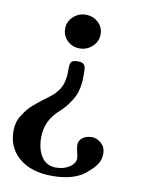

<svg xmlns="http://www.w3.org/2000/svg" viewBox="-78 -495 586 779"><g transform="rotate(10 215.0 -106.0)"><path d="M278.8 140.1Q278.8 130.4 274.4 115.2Q270 100.1 270 85.9Q270 67.4 285.2 56.2Q300.3 44.9 323.2 44.9Q343.8 44.9 361.8 60.8Q379.9 76.7 379.9 103Q379.9 127.9 367.4 146.7Q355 165.5 327.1 189Q279.8 228 189.9 228Q105 228 54.9 186.3Q4.9 144.5 4.9 75.2Q4.9 57.1 9.3 40.8Q13.7 24.4 23.7 9.3Q33.7 -5.9 42.2 -16.8Q50.8 -27.8 67.4 -42L91.8 -62L118.2 -82Q131.8 -91.8 140.4 -99.6Q148.9 -107.4 159.7 -121.6Q170.4 -135.7 175.8 -155.8Q181.2 -175.8 181.2 -201.2V-213.9Q181.2 -233.4 187.3 -240.7Q193.4 -248 213.9 -248Q232.4 -248 239.3 -239.7Q246.1 -231.4 246.1 -213.9V-199.2Q246.1 -182.6 245.6 -172.4Q245.1 -162.1 241.5 -143.3Q237.8 -124.5 230.7 -109.4Q223.6 -94.2 209.5 -74.5Q195.3 -54.7 174.8 -36.1Q120.1 11.7 120.1 82Q120.1 129.4 140.4 160.6Q160.6 191.9 200.2 191.9Q232.9 191.9 255.9 176.5Q278.8 161.1 278.8 140.1ZM285.2 -372.1Q285.2 -342.8 263.2 -321.8Q241.2 -300.8 210.9 -300.8Q180.7 -300.8 159.9 -320.8Q139.2 -340.8 139.2 -370.1Q139.2 -398.4 160.9 -419.2Q182.6 -439.9 212.9 -439.9Q243.2 -439.9 264.2 -420.2Q285.2 -400.4 285.2 -372.1Z"/></g></svg>

Font: Linux Libertine G
Style: Bold
Weight: 700
Designer: Philipp H. Poll
Foundry: Philipp H. Poll
Version: Version 5.0.3